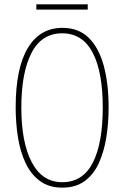

<svg xmlns="http://www.w3.org/2000/svg" viewBox="-20 -852 570 882"><path d="M266 10Q205 10 163.5 -20.5Q122 -51 97.5 -103Q73 -155 62.5 -221Q52 -287 52 -359Q52 -538 107.5 -631Q163 -724 267 -724Q342 -724 388.5 -677.5Q435 -631 457 -548.5Q479 -466 479 -359Q479 -285 468 -218.5Q457 -152 433 -100.5Q409 -49 368 -19.5Q327 10 266 10ZM266 -15Q360 -15 406 -104Q452 -193 452 -358Q452 -522 405.5 -610.5Q359 -699 266 -699Q171 -699 124.5 -608.5Q78 -518 78 -358Q78 -198 126 -106.5Q174 -15 266 -15ZM147 -808V-832H383V-808Z"/></svg>

Font: Noto Sans Mono Condensed Thin
Style: Regular
Weight: 100
Width: 3
Designer: Monotype Design Team
Foundry: Monotype Imaging Inc.
Version: Version 2.014; ttfautohint (v1.8.4.7-5d5b)